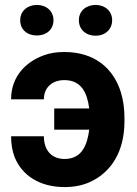

<svg xmlns="http://www.w3.org/2000/svg" viewBox="-20 -749 554 779"><path d="M25 -196C25 -164 30 -135 40 -110C70 -37 141 10 242 10C281 10 316 3 346 -11C431 -50 485 -134 485 -257V-271C485 -308 480 -344 470 -376C440 -471 365 -538 241 -538C210 -538 182 -534 156 -524C86 -498 25 -440 25 -346H158C158 -394 192 -424 241 -424C311 -424 334 -371 342 -309H200V-223H342C334 -160 312 -104 242 -104C187 -104 158 -142 158 -196ZM62 -667C62 -628 91 -605 130 -605C168 -605 197 -629 197 -667C197 -704 168 -729 130 -729C92 -729 62 -705 62 -667ZM300 -667C300 -629 329 -604 368 -604C406 -604 435 -629 435 -667C435 -704 406 -729 368 -729C330 -729 300 -705 300 -667Z"/></svg>

Font: Asimov Pro
Style: Bd
Weight: 700
Designer: Google
Version: Version 2.000980; 2014